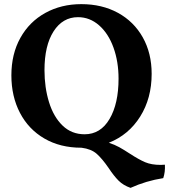

<svg xmlns="http://www.w3.org/2000/svg" viewBox="-20 -705 817 928"><path d="M769 156Q686 169 611 203Q576 191 553 168Q530 145 505 107Q474 62 447.5 38.5Q421 15 374 9H373Q271 9 194.5 -35.5Q118 -80 76.5 -159.5Q35 -239 35 -341Q35 -444 78.5 -522Q122 -600 199 -642.5Q276 -685 373 -685Q473 -685 550 -643Q627 -601 670 -524.5Q713 -448 713 -348Q713 -230 657.5 -141.5Q602 -53 506 -15Q534 -6 556.5 6.5Q579 19 608 38Q651 66 681.5 79Q712 92 757 92L777 91Q779 127 769 156ZM389 -56Q466 -56 509.5 -130Q553 -204 553 -325Q553 -407 528.5 -475Q504 -543 459 -582.5Q414 -622 357 -622Q283 -622 239 -553.5Q195 -485 195 -366Q195 -282 217 -211Q239 -140 282.5 -98Q326 -56 389 -56Z"/></svg>

Font: Vollkorn SC
Style: Bold
Weight: 700
Designer: Friedrich Althausen
Foundry: Friedrich Althausen
Version: Version 4.015